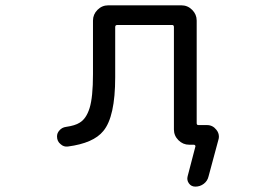

<svg xmlns="http://www.w3.org/2000/svg" viewBox="-20 -567 1040 725"><path d="M331.1 -287.1V-489.3Q331.1 -512.7 348.1 -529.8Q365.2 -546.9 388.7 -546.9H665Q688.5 -546.9 705.6 -529.8Q722.7 -512.7 722.7 -489.3V-101.6Q722.7 -94.7 729.5 -94.7H761.7Q783.2 -94.7 796.9 -77.1Q806.6 -65.4 806.6 -50.8Q806.6 -44.9 804.7 -39.1L767.6 98.6Q763.7 116.2 749.5 127Q735.4 137.7 717.8 137.7Q702.1 137.7 693.4 125.5Q684.6 113.3 688.5 98.6L717.8 -13.7Q718.8 -15.6 716.8 -18.1Q714.8 -20.5 711.9 -20.5H694.3Q670.9 -20.5 653.8 -37.6Q636.7 -54.7 636.7 -78.1V-464.8Q636.7 -472.7 629.9 -472.7H422.9Q415 -472.7 415 -464.8V-275.4Q415 -126 370.1 -72.3Q333 -26.4 236.3 -13.7Q220.7 -11.7 209 -22.5Q195.3 -33.2 195.3 -51.8Q195.3 -64.5 204.1 -74.2Q213.9 -85.9 229.5 -87.9Q263.7 -92.8 280.3 -103.5Q305.7 -118.2 318.4 -159.2Q331.1 -200.2 331.1 -287.1Z"/></svg>

Font: Rounded Mgen+ 1mn regular
Style: Regular
Weight: 400
Designer: [Source Han Sans]
Ryoko NISHIZUKA  (kana & ideographs); Paul D. Hunt (Latin, Greek & Cyrillic); Wenlong ZHANG  (bopomofo
Version: Version 1.059.20150602